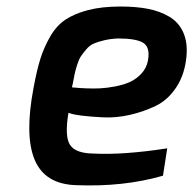

<svg xmlns="http://www.w3.org/2000/svg" viewBox="-20 -561 593 589"><path d="M83 -292Q93 -346 104 -381Q115 -416 134 -449Q153 -482 180.5 -500.5Q208 -519 250 -530Q292 -541 350 -541Q397 -541 433.5 -534Q470 -527 499 -510Q528 -493 542 -462Q556 -431 552 -388Q547 -333 521 -293.5Q495 -254 457.5 -236Q420 -218 378 -208.5Q336 -199 296 -201Q256 -203 229 -206.5Q202 -210 190 -215Q178 -143 194.5 -117Q211 -91 265 -90Q358 -85 493 -106L480 -22Q359 13 213 7Q118 4 86.5 -70.5Q55 -145 83 -292ZM201 -293Q205 -293 213 -292Q221 -291 243.5 -290Q266 -289 287 -290Q308 -291 334 -296Q360 -301 379.5 -310Q399 -319 414.5 -336Q430 -353 434 -376Q441 -416 419.5 -429.5Q398 -443 342 -443Q319 -442 300 -437.5Q281 -433 268 -427.5Q255 -422 244.5 -409.5Q234 -397 228 -388Q222 -379 216.5 -361.5Q211 -344 209 -334Q207 -324 203 -303Q201 -297 201 -293Z"/></svg>

Font: Exo
Style: DemiBoldItalic
Weight: 600
Designer: Natanael Gama
Version: Version 1